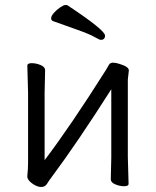

<svg xmlns="http://www.w3.org/2000/svg" viewBox="-20 -733 623 766"><path d="M422 -18 424 -106V-377Q290 -166 185 -25Q175 -12 167.5 0.5Q160 13 144 13Q128 13 108.5 -1Q89 -15 89 -29V-31Q92 -58 92 -86V-364L89 -471Q89 -481 106.5 -481Q124 -481 142 -473.5Q160 -466 160 -453L158 -364V-94Q262 -231 404 -456Q409 -464 414 -473.5Q419 -483 430.5 -483Q442 -483 457 -478Q494 -467 494 -452L490 -415V-106L493 0Q493 10 475.5 10Q458 10 440 2.5Q422 -5 422 -18ZM399 -591Q399 -574 382 -574Q377 -574 357 -585.5Q337 -597 289 -614Q241 -631 191 -649Q184 -652 184 -660.5Q184 -669 195 -681.5Q206 -694 220 -703.5Q234 -713 240.5 -713Q247 -713 249 -712Q399 -613 399 -591Z"/></svg>

Font: Moon Stars Kai T
Style: Regular
Weight: 400
Designer: GuiWonder
Version: Version 1.101